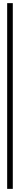

<svg xmlns="http://www.w3.org/2000/svg" viewBox="-20 -940 127 1230"><path d="M25.9 -919.9H62V270H25.9Z"/></svg>

Font: Scarab Serif
Style: Light
Weight: 300
Designer: John Roberts
Foundry: Scarab
Version: 1.0